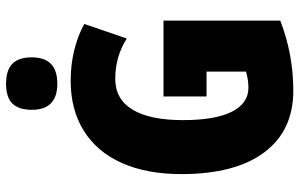

<svg xmlns="http://www.w3.org/2000/svg" viewBox="-197 -780 987 633"><g transform="rotate(-90 296.5 -463.5)"><path d="M545 -418V-33Q434 10 314 10Q182 10 110.5 -86Q39 -182 39 -359Q39 -473 75.5 -555Q112 -637 181.5 -680.5Q251 -724 347 -724Q400 -724 448.5 -712Q497 -700 534 -679L486 -539Q427 -577 353 -577Q286 -577 251.5 -520Q217 -463 217 -354Q217 -248 244.5 -193Q272 -138 324 -138Q350 -138 377 -146V-276H295V-418ZM424 -852Q424 -768 337 -768Q251 -768 251 -852Q251 -895 271.5 -916Q292 -937 337 -937Q382 -937 403 -916Q424 -895 424 -852Z"/></g></svg>

Font: Noto Sans UI CondBlack
Style: Regular
Weight: 900
Width: 3
Designer: Monotype Design Team
Foundry: Monotype Imaging Inc.
Version: Version 1.001